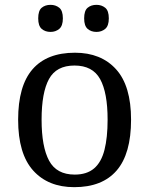

<svg xmlns="http://www.w3.org/2000/svg" viewBox="-20 -764 617 794"><path d="M287 10Q179 10 117 -59Q55 -128 55 -269Q55 -409 114.5 -477.5Q174 -546 290 -546Q398 -546 460 -477.5Q522 -409 522 -269Q522 -128 462.5 -59Q403 10 287 10ZM289 -42Q339 -42 369 -67.5Q399 -93 412 -144Q425 -195 425 -269Q425 -381 394 -437Q363 -493 288 -493Q213 -493 182.5 -437Q152 -381 152 -269Q152 -157 183 -99.5Q214 -42 289 -42ZM379 -632Q357 -632 342.5 -644.5Q328 -657 328 -688Q328 -720 342.5 -732Q357 -744 379 -744Q400 -744 415 -732Q430 -720 430 -688Q430 -657 415 -644.5Q400 -632 379 -632ZM189 -632Q167 -632 152.5 -644.5Q138 -657 138 -688Q138 -720 152.5 -732Q167 -744 189 -744Q210 -744 225 -732Q240 -720 240 -688Q240 -657 225 -644.5Q210 -632 189 -632Z"/></svg>

Font: Noto Serif Gurmukhi
Style: Regular
Weight: 400
Designer: Vaibhav Singh and the Monotype Design Team
Foundry: Monotype Imaging Inc.
Version: Version 2.003